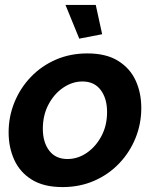

<svg xmlns="http://www.w3.org/2000/svg" viewBox="-20 -750 626 780"><path d="M234 10Q158 10 109.5 -20Q61 -50 38 -100.5Q15 -151 15 -212Q15 -276 38.5 -334Q62 -392 105 -437Q148 -482 206.5 -507.5Q265 -533 335 -533Q411 -533 459.5 -503Q508 -473 531 -423Q554 -373 554 -311Q554 -247 530.5 -189Q507 -131 464 -86Q421 -41 362.5 -15.5Q304 10 234 10ZM254 -104Q296 -104 332.5 -129Q369 -154 392 -197Q415 -240 415 -295Q415 -350 389 -384.5Q363 -419 315 -419Q274 -419 237 -394Q200 -369 177 -325.5Q154 -282 154 -227Q154 -172 180 -138Q206 -104 254 -104ZM246 -730H369L395 -611L302 -593Z"/></svg>

Font: Raleway
Style: Bold Italic
Weight: 700
Italic angle: -12°
Designer: Matt McInerney, Pablo Impallari, Rodrigo Fuenzalida
Foundry: Matt McInerney, Pablo Impallari, Rodrigo Fuenzalida
Version: Version 4.101;RELEASE